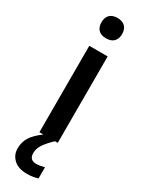

<svg xmlns="http://www.w3.org/2000/svg" viewBox="-253 -779 784 1039"><g transform="rotate(30 139.5 -259.0)"><path d="M91.8 -636.7Q75.2 -653.3 75.2 -683.6Q75.2 -713.9 91.8 -730.5Q108.4 -747.1 139.6 -747.1Q170.9 -747.1 187.5 -730.5Q204.1 -713.9 204.1 -683.6Q204.1 -653.3 187.5 -636.7Q170.9 -620.1 139.6 -620.1Q108.4 -620.1 91.8 -636.7ZM109.4 113.8Q109.4 157.2 152.3 157.2Q173.3 157.2 203.1 148.9V219.2Q169.4 229 135.3 229Q80.1 228.5 51.8 201.2Q23.4 173.8 23.4 134.8Q23.4 95.7 42 64.9Q60.5 34.7 106.4 0H82V-540H196.8V0H179.2Q145.5 32.2 127.4 58.6Q109.4 85 109.4 113.8Z"/></g></svg>

Font: OpenSans-Semibold
Style: Regular
Weight: 600
Foundry: Ascender Corporation
Version: Version 1.10